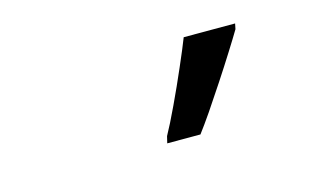

<svg xmlns="http://www.w3.org/2000/svg" viewBox="-39 -857 539 333"><g transform="rotate(-15 231.0 -691.0)"><path d="M229 -606 231.9 -618.2Q241.7 -635.7 256.1 -666.3Q270.5 -696.8 283.9 -727.8Q297.4 -758.8 304.2 -776.4H396.5L394.5 -766.6Q386.7 -753.4 373 -731.7Q359.4 -710 343.5 -685.8Q327.6 -661.6 313 -640.1Q298.3 -618.7 288.6 -606Z"/></g></svg>

Font: Open Sans Condensed SemiBold
Style: Italic
Weight: 600
Width: 3
Italic angle: -12°
Designer: Monotype Design Team
Foundry: Monotype Imaging Inc.
Version: Version 3.000; ttfautohint (v1.8.4)